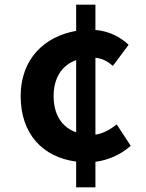

<svg xmlns="http://www.w3.org/2000/svg" viewBox="-20 -763 629 827"><path d="M543 -135 483 -227C456 -207 427 -188 391 -183V-514C418 -512 443 -500 466 -479L534 -570C499 -603 451 -629 391 -634V-743H308V-630C171 -606 69 -509 69 -349C69 -186 164 -86 308 -67V44H391V-66C444 -73 498 -95 543 -135ZM308 -504V-193C244 -216 211 -272 211 -349C211 -425 244 -481 308 -504Z"/></svg>

Font: Spoqa Han Sans Neo Bold
Style: Bold
Weight: 700
Designer: [Spoqa Han Sans Neo] Dong-huui Kim  Younghwa Kang  Yujin Lee  [Noto Sans] Ryoko NISHIZUKA  (kana & ideographs); Paul D. 
Foundry: Spoqa (http://www.spoqa-han-sans.com)
Version: Version 1.100;hotconv 1.0.109;makeotfexe 2.5.65596